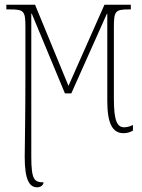

<svg xmlns="http://www.w3.org/2000/svg" viewBox="-20 -556 602 816"><path d="M138 240C156 240 165 228 165 219C127 218 113 211 113 110V-498H115L256 -159H283L434 -497H436V-127C436 -31 458 10 505 10C522 10 535 5 545 -1V-25C538 -21 523 -15 508 -15C477 -15 464 -44 464 -138V-440C464 -510 470 -516 530 -516H536V-536H424L271 -191L129 -536H7V-516H21C82 -516 88 -510 88 -440V-248C88 -33 85 54 85 111C85 213 107 240 138 240Z"/></svg>

Font: Noto Serif ExtraCondensed Thin
Style: Regular
Weight: 100
Width: 2
Designer: Monotype Design Team
Foundry: Monotype Imaging Inc.
Version: Version 2.013